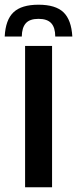

<svg xmlns="http://www.w3.org/2000/svg" viewBox="-55 -795 327 815"><path d="M108.5 -775Q181 -775 214.5 -742.8Q248 -710.5 252 -640H179.5Q179.5 -678 162.5 -696.5Q145.5 -715 108.5 -715Q71 -715 54.5 -696.2Q38 -677.5 37.5 -640H-35Q-31.5 -711 2.5 -743Q36.5 -775 108.5 -775ZM51.5 0V-600H166V0Z"/></svg>

Font: Big Shoulders Stencil Text Thin
Style: Bold
Weight: 700
Version: Version 2.001